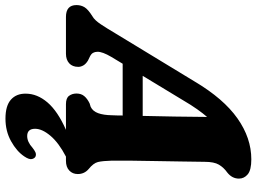

<svg xmlns="http://www.w3.org/2000/svg" viewBox="-170 -608 985 738"><g transform="rotate(90 323.0 -239.5)"><path d="M173 -174Q153 -140 153.5 -120.8Q154 -101.5 169 -93.5L187.5 -84.5Q200.5 -76.5 206 -66.8Q211.5 -57 211.5 -47.5Q211.5 -25 197.8 -12.5Q184 0 161 0H19.5Q-26 0 -26 -40.5Q-26 -58 -17.5 -71.8Q-9 -85.5 17.5 -102Q32 -110 48.2 -134.5Q64.5 -159 81.5 -188L268 -495Q334 -606 409.5 -659.2Q485 -712.5 567 -712.5Q608 -712.5 624.5 -698.8Q641 -685 641 -665Q641 -638.5 617.5 -620Q598.5 -606.5 587.5 -588Q576.5 -569.5 576.5 -533Q576 -494 575.2 -443.2Q574.5 -392.5 573.5 -340.5Q572.5 -288.5 572 -244.8Q571.5 -201 572 -176Q573 -141 577.2 -123.2Q581.5 -105.5 604.5 -87Q623.5 -70.5 623.5 -45.5Q623.5 -25.5 610 -12.8Q596.5 0 572.5 0H556.5Q503.5 27.5 476.5 59.5Q449.5 91.5 449.5 118.5Q449.5 149 477.5 149Q500 149 522.5 128.5Q532 121 539.5 117.5Q547 114 555 116.5Q563 119.5 565.8 130.5Q568.5 141.5 555.5 160.5Q536 189.5 497.2 211Q458.5 232.5 410.5 232.5Q361 232.5 337.5 211.5Q314 190.5 314.5 154.5Q314.5 110.5 348.2 71Q382 31.5 453.5 0H355Q331.5 0 322.8 -12Q314 -24 314 -40.5Q314 -58.5 323.8 -70.2Q333.5 -82 352 -91L365 -95Q382 -103 389.5 -123.8Q397 -144.5 397.5 -176.5Q398 -185.5 398.2 -196Q398.5 -206.5 398.5 -218H199.5ZM339.5 -449.5 246 -295H400Q401.5 -353.5 402.5 -418.2Q403.5 -483 404 -542.5Q390.5 -527 374.5 -504.5Q358.5 -482 339.5 -449.5Z"/></g></svg>

Font: Fraunces 72pt SuperSoft
Style: Bold Italic
Weight: 700
Italic angle: -16°
Version: Version 1.000;[0bf87f6ff]